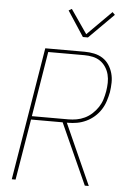

<svg xmlns="http://www.w3.org/2000/svg" viewBox="-63 -1012 725 1058"><g transform="rotate(5 300.0 -483.0)"><path d="M43 0 164 -735H382Q409 -735 435 -729.5Q461 -724 482 -710.5Q503 -697 517 -676Q531 -655 538 -630Q545 -605 544.5 -578.5Q544 -552 540 -525Q535 -500 527 -475Q519 -450 504.5 -427.5Q490 -405 469.5 -387Q449 -369 424.5 -357.5Q400 -346 375 -341.5Q350 -337 325 -337H318L469 0H447L295 -337H120L64 0ZM123 -356H325Q347 -356 370 -360Q393 -364 415 -374.5Q437 -385 455.5 -402Q474 -419 487.5 -439.5Q501 -460 508 -482.5Q515 -505 519 -528Q523 -552 523.5 -575.5Q524 -599 518.5 -621Q513 -643 500.5 -662Q488 -681 470 -693.5Q452 -706 429 -711Q406 -716 382 -716H182ZM365 -815 274 -954 291 -964 382 -832 516 -966 530 -952 393 -815Z"/></g></svg>

Font: Iosevka Thin Extended Oblique
Style: Regular
Weight: 100
Width: 7
Italic angle: -9°
Monospace: yes
Designer: Belleve Invis
Foundry: Belleve Invis
Version: Version 32.5.0; ttfautohint (v1.8.4)